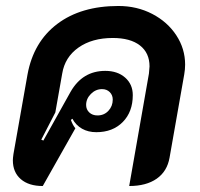

<svg xmlns="http://www.w3.org/2000/svg" viewBox="-20 -613 670 642"><path d="M23 -77Q23 -84 25 -98L72 -364Q92 -473 171.5 -533Q251 -593 376 -593Q438 -593 489 -566.5Q540 -540 569.5 -495Q599 -450 599 -397Q599 -381 596 -364L547 -86Q539 -40 504 -15.5Q469 9 412 9L478 -367Q480 -385 480 -391Q480 -436 448 -461Q416 -486 357 -486Q288 -486 242.5 -454Q197 -422 188 -367L165 -237L118 -146L125 -143L216 -306Q256 -376 332 -376Q373 -376 398.5 -353.5Q424 -331 424 -295Q424 -239 390.5 -205Q357 -171 302 -171Q275 -171 254.5 -182.5Q234 -194 222 -216L217 -212Q223 -195 232 -184L123 9Q76 9 49.5 -14Q23 -37 23 -77ZM357 -280Q357 -295 347 -305Q337 -315 321 -315Q300 -315 284 -299Q268 -283 268 -262Q268 -247 278.5 -237Q289 -227 306 -227Q328 -227 342.5 -242.5Q357 -258 357 -280Z"/></svg>

Font: K2D
Style: Bold Italic
Weight: 700
Italic angle: -10°
Designer: Katatrad Aksorn Co.,Ltd.
Foundry: Cadson Demak Co.,Ltd.
Version: Version 1.000; ttfautohint (v1.6)